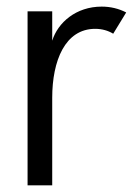

<svg xmlns="http://www.w3.org/2000/svg" viewBox="-20 -558 400 578"><path d="M359.9 -520.5C337.4 -532.2 312.5 -538.1 286.1 -538.1C209 -538.1 154.3 -490.2 137.2 -435.5V-523.9H63V0H137.2V-263.7C137.2 -375 175.8 -471.2 266.6 -471.2C287.1 -471.2 305.7 -465.8 320.8 -456.5Z"/></svg>

Font: Tuffy
Style: Regular
Weight: 500
Designer: Thatcher Ulrich, Karoly Barta and Michael Everson
Version: Version 001.270